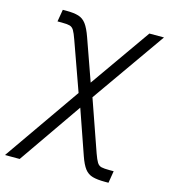

<svg xmlns="http://www.w3.org/2000/svg" viewBox="-145 -626 810 918"><g transform="rotate(15 259.5 -167.0)"><path d="M-35.2 204.1 252.4 -208.5H284.2L386.2 83.5Q396.5 112.3 404.5 125.2Q412.6 138.2 426 141.4Q439.5 144.5 465.8 144.5H486.8L477.1 204.1H459Q421.4 204.1 397.9 197.5Q374.5 190.9 359.1 170.9Q343.8 150.9 330.1 111.3L253.9 -107.9L37.6 204.1ZM238.3 -144.5 142.1 -414.1Q131.3 -444.8 123.3 -458Q115.2 -471.2 102.3 -474.6Q89.4 -478 63 -478H42L52.2 -538.1H69.8Q107.4 -538.1 130.1 -531.2Q152.8 -524.4 168.2 -503.9Q183.6 -483.4 198.2 -441.9L271 -236.3L481.4 -535.6H553.7L278.8 -144.5Z"/></g></svg>

Font: Inter 20pt Light
Style: Italic
Weight: 300
Italic angle: -9.3988°
Version: Version 4.001;git-66647c0bb